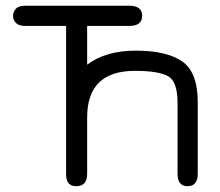

<svg xmlns="http://www.w3.org/2000/svg" viewBox="-20 -641 765 668"><path d="M429.7 -550.8H283.2V-416Q347.7 -464.8 453.1 -464.8Q558.6 -464.8 613.3 -427.7Q668 -390.6 668 -285.2V-37.1Q668 6.8 632.8 6.8Q597.7 6.8 597.7 -36.1V-283.2Q597.7 -355.5 566.4 -375Q533.2 -394.5 449.2 -394.5Q283.2 -394.5 283.2 -232.4V-36.1Q283.2 6.8 245.1 6.8Q210 6.8 210 -34.2V-550.8H67.4Q44.9 -550.8 35.2 -561.5Q25.4 -572.3 25.4 -585.9Q25.4 -599.6 35.2 -610.4Q44.9 -621.1 67.4 -621.1H429.7Q474.6 -621.1 474.6 -585.9Q474.6 -550.8 429.7 -550.8Z"/></svg>

Font: Jura
Style: DemiBold
Weight: 600
Version: Version 2.5